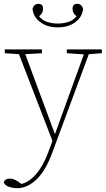

<svg xmlns="http://www.w3.org/2000/svg" viewBox="-39 -728 552 1003"><path d="M310 -450V-470H493V-450L425 -445L232 75Q198 166 150.5 210.5Q103 255 51 255Q29 255 8 248Q-13 241 -19 225Q-14 205 13 205Q25 205 38.5 211Q52 217 65 227L73 233Q114 223 150 181Q186 139 211 73L235 8L60 -445L-14 -450V-470H180V-450L93 -445L248 -27L399 -444ZM263 -585Q207 -585 170.5 -613Q134 -641 131 -683Q139 -708 162 -708Q186 -708 186 -682Q186 -658 165 -643Q183 -621 209 -613Q235 -605 263 -605Q291 -605 317 -613Q343 -621 361 -643Q340 -658 340 -682Q340 -708 364 -708Q387 -708 395 -683Q392 -641 355.5 -613Q319 -585 263 -585Z"/></svg>

Font: Source Serif Pro ExtraLight
Style: Regular
Weight: 200
Designer: Frank Grießhammer
Foundry: Adobe Systems Incorporated
Version: Version 3.001;hotconv 1.0.111;makeotfexe 2.5.65597